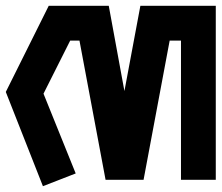

<svg xmlns="http://www.w3.org/2000/svg" viewBox="-24 -620 764 662"><path d="M144 -600H351L405 -306L460 -600H720V0H600V-480H561L471 0H340L250 -480H218L126 -297L237 -22L124 22L-4 -303Z"/></svg>

Font: SOV_raksil
Style: Book
Weight: 400
Version: Version 1.00